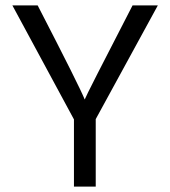

<svg xmlns="http://www.w3.org/2000/svg" viewBox="-20 -694 633 714"><path d="M336 0H255V-250L26 -674H120Q277 -370 295 -324Q300 -339 473 -674H567L336 -251Z"/></svg>

Font: Hind Jalandhar
Style: Regular
Weight: 400
Designer: Namrata Goyal
Foundry: Indian Type Foundry
Version: Version 0.702;PS 1.0;hotconv 1.0.81;makeotf.lib2.5.63406